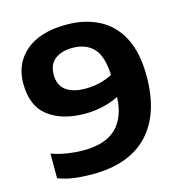

<svg xmlns="http://www.w3.org/2000/svg" viewBox="-111 -852 922 963"><g transform="rotate(-15 350.0 -370.5)"><path d="M318 -749.5Q415.5 -749.5 488.2 -711.2Q561 -673 601 -594.8Q641 -516.5 641 -397Q641 -200.5 542.2 -95.5Q443.5 9.5 251.5 9.5Q202 9.5 158.2 3.8Q114.5 -2 74.5 -17V-145.5Q111.5 -131.5 155.5 -124.8Q199.5 -118 239 -118Q354.5 -118 410.8 -174Q467 -230 470.5 -333.5Q435.5 -315 389 -304.2Q342.5 -293.5 296 -293.5Q177 -293.5 105.2 -348Q33.5 -402.5 33.5 -519.5Q33.5 -624.5 108 -687Q182.5 -749.5 318 -749.5ZM331 -414.5Q366 -414.5 402.2 -422.8Q438.5 -431 470 -448Q465 -549 425.2 -589Q385.5 -629 318 -629Q260.5 -629 226.5 -602.5Q192.5 -576 192.5 -523Q192.5 -467.5 228.8 -441Q265 -414.5 331 -414.5Z"/></g></svg>

Font: Encode Sans Expanded Expanded
Style: Bold
Weight: 700
Width: 7
Designer: Multiple Designers
Foundry: Impallari Type
Version: Version 3.000; ttfautohint (v1.8.3) -l 8 -r 50 -G 200 -x 14 